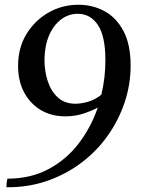

<svg xmlns="http://www.w3.org/2000/svg" viewBox="-20 -650 598 807"><path d="M391 -198Q368 -185 332 -173Q296 -161 254 -161Q196 -161 151.5 -187.5Q107 -214 81.5 -261.5Q56 -309 56 -373Q56 -449 91 -506.5Q126 -564 183.5 -597Q241 -630 310 -630Q369 -630 418.5 -603.5Q468 -577 498.5 -520.5Q529 -464 529 -374Q529 -294 503.5 -218.5Q478 -143 431.5 -78Q385 -13 320 35.5Q255 84 176 111Q97 138 7 137Q7 128 8 119Q9 110 11 101Q109 101 184.5 60.5Q260 20 311.5 -48Q363 -116 391 -198ZM423 -396Q423 -498 391.5 -545Q360 -592 307 -592Q267 -592 235 -567Q203 -542 185 -498Q167 -454 167 -397Q167 -350 181 -308Q195 -266 223.5 -240Q252 -214 297 -214Q321 -214 350.5 -222.5Q380 -231 406 -252Q423 -323 423 -396Z"/></svg>

Font: Tiro Kannada
Style: Italic
Weight: 400
Italic angle: -11°
Designer: Kannada: John Hudson & Fiona Ross, assisted by Kaja Sojewska. Latin: John Hudson with Paul Hanslow, assisted by Kaja Soj
Foundry: Tiro Typeworks Ltd.
Version: Version 1.52